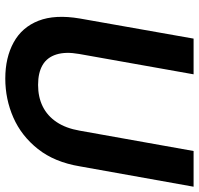

<svg xmlns="http://www.w3.org/2000/svg" viewBox="-33 -707 752 726"><g transform="rotate(90 343.0 -344.0)"><path d="M277 12Q198 12 140.5 -19.5Q83 -51 58.5 -113.5Q34 -176 50 -270L126 -700H261L184 -267Q175 -216 186 -181Q197 -146 226 -129Q255 -112 301 -112Q347 -112 382.5 -129.5Q418 -147 441.5 -182Q465 -217 474 -269L551 -700H686L609 -270Q593 -174 543.5 -111.5Q494 -49 424.5 -18.5Q355 12 277 12Z"/></g></svg>

Font: DM Sans 36pt
Style: Bold Italic
Weight: 700
Italic angle: -10°
Designer: Colophon Foundry, Jonny Pinhorn
Foundry: Colophon Foundry
Version: Version 4.004;gftools[0.9.30]